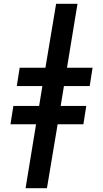

<svg xmlns="http://www.w3.org/2000/svg" viewBox="-20 -843 540 1006"><path d="M114 143 169 -192H35L50 -288H185L202 -392H68L83 -488H218L274 -823H386L331 -488H465L450 -392H315L298 -288H432L417 -192H282L226 143Z"/></svg>

Font: Iosevka SS04 Oblique
Style: Bold
Weight: 700
Italic angle: -9°
Monospace: yes
Designer: Belleve Invis
Foundry: Belleve Invis
Version: Version 19.0.0; ttfautohint (v1.8.4)